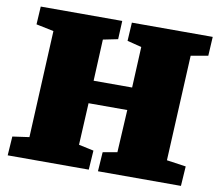

<svg xmlns="http://www.w3.org/2000/svg" viewBox="-78 -792 1002 884"><g transform="rotate(10 423.5 -350.5)"><path d="M518 -301H337L327 -105L397 -90L391 0H12L18 -89L96 -100L120 -600L38 -617L43 -701H424L420 -615L351 -601L342 -407H522L531 -598L464 -615L469 -701H847L842 -612L762 -598L738 -105L828 -92L822 0H434L440 -90L507 -102Z"/></g></svg>

Font: Literata Black
Style: Italic
Weight: 900
Italic angle: -2°
Designer: Latin by Veronika Burian and Jose Scaglione. Greek by Irene Vlachou. Cyrillic by Vera Evstafieva
Foundry: TypeTogether
Version: Version 3.002